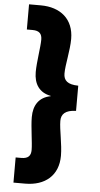

<svg xmlns="http://www.w3.org/2000/svg" viewBox="-70 -946 632 1208"><g transform="rotate(5 246.0 -342.0)"><path d="M416 -422C348 -423 323 -447 323 -491C323 -547 346 -638 346 -711C346 -836 262 -905 137 -905H63V-746H99C143 -746 159 -726 159 -690C159 -643 142 -547 142 -484C142 -410 175 -357 249 -343V-341C175 -327 142 -274 142 -200C142 -137 159 -41 159 7C159 42 143 62 99 62H63V221H137C262 221 346 152 346 27C346 -46 323 -137 323 -192C323 -234 348 -261 416 -263Z"/></g></svg>

Font: Poppins STUK1
Style: Regular
Weight: 400
Designer: Jonny Pinhorn (original), Sammy Jo Hughes (modified version)
Foundry: Type Mafia
Version: Version 1.002;hotconv 1.0.109;makeotfexe 2.5.65596